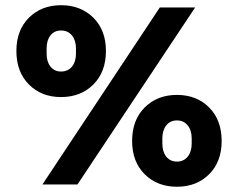

<svg xmlns="http://www.w3.org/2000/svg" viewBox="-20 -709 915 738"><path d="M143.1 0 594.2 -680.2H730L277.8 0ZM43 -513.2Q43 -592.8 91.1 -640.9Q139.2 -689 214.8 -689Q290.5 -689 338.9 -640.9Q387.2 -592.8 387.2 -513.2Q387.2 -432.6 338.9 -384.3Q290.5 -335.9 214.8 -335.9Q139.2 -335.9 91.1 -384.3Q43 -432.6 43 -513.2ZM159.2 -502.9Q159.2 -471.7 174.1 -452.9Q189 -434.1 214.8 -434.1Q241.2 -434.1 256.6 -452.9Q272 -471.7 272 -502.9V-522.9Q272 -553.7 256.6 -572.8Q241.2 -591.8 214.8 -591.8Q189 -591.8 174.1 -573Q159.2 -554.2 159.2 -522.9ZM487.8 -167Q487.8 -247.6 536.1 -295.9Q584.5 -344.2 660.2 -344.2Q735.8 -344.2 783.9 -295.9Q832 -247.6 832 -167Q832 -87.4 783.9 -39.3Q735.8 8.8 660.2 8.8Q584.5 8.8 536.1 -39.3Q487.8 -87.4 487.8 -167ZM604 -157.2Q604 -126 619.1 -106.9Q634.3 -87.9 660.2 -87.9Q686 -87.9 701.4 -106.9Q716.8 -126 716.8 -157.2V-176.8Q716.8 -208 701.4 -227.1Q686 -246.1 660.2 -246.1Q634.3 -246.1 619.1 -227.1Q604 -208 604 -176.8Z"/></svg>

Font: TASA Orbiter Text
Style: Bold
Weight: 700
Designer: Weizhong Zhang
Version: Version 1.000;Glyphs 3.1.2 (3151)